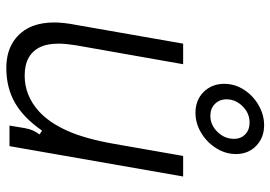

<svg xmlns="http://www.w3.org/2000/svg" viewBox="-144 -701 855 607"><g transform="rotate(90 283.5 -397.5)"><path d="M62 -74Q51 -104 51 -141Q51 -172 59 -212L118 -549H183L123 -209Q118 -177 118 -156Q118 -120 128 -99Q151 -48 219 -48Q282 -48 332 -93Q368 -126 393.5 -183Q419 -240 435 -332L473 -549H538L442 0H377L385 -48Q388 -64 392.5 -74Q397 -84 405 -95L393 -103Q352 -44 304.5 -17Q257 10 195 10Q145 10 111 -12.5Q77 -35 62 -74ZM245 -679Q245 -712 263.5 -741Q282 -770 312.5 -787.5Q343 -805 376 -805Q415 -805 441 -780Q467 -755 467 -716Q467 -683 448.5 -653.5Q430 -624 400 -606Q370 -588 337 -588Q296 -588 270.5 -614Q245 -640 245 -679ZM419 -710Q419 -731 405 -745Q391 -759 367 -759Q338 -759 316 -737Q294 -715 294 -686Q294 -664 308.5 -649.5Q323 -635 346 -635Q375 -635 397 -657.5Q419 -680 419 -710Z"/></g></svg>

Font: Open Sauce Sans Light Italic
Style: Regular
Weight: 300
Italic angle: -10°
Designer: Alfredo Marco Pradil
Foundry: Creative Sauce Fz LLC
Version: Version 1.477